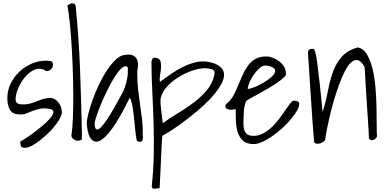

<svg xmlns="http://www.w3.org/2000/svg" viewBox="-20 -871 2338 1162"><path d="M102.5 -14.6Q102.5 -13.7 123.5 -26.4Q144.5 -39.1 173.3 -60.1Q202.1 -81.1 232.4 -106Q262.7 -130.9 282.2 -153.3Q301.8 -175.8 303.2 -191.9Q304.7 -208 276.4 -212.9Q241.2 -217.8 217.3 -211.9Q193.4 -206.1 173.8 -198.2Q154.3 -190.4 137.2 -183.6Q120.1 -176.8 99.6 -178.7Q56.6 -178.7 40.5 -205.6Q24.4 -232.4 24.4 -278.3Q24.4 -324.2 44.9 -365.7Q65.4 -407.2 97.7 -437.5Q129.9 -467.8 171.9 -485.8Q213.9 -503.9 257.8 -503.9Q275.4 -503.9 288.1 -501Q300.8 -498 300.8 -478.5Q300.8 -464.8 289.1 -452.6Q277.3 -440.4 262.7 -440.4Q261.7 -440.4 257.8 -441.9Q253.9 -443.4 250 -446.3Q246.1 -449.2 242.2 -450.7Q238.3 -452.1 237.3 -452.1Q206.1 -460.9 176.8 -443.4Q147.5 -425.8 124.5 -396Q101.6 -366.2 87.9 -331.5Q74.2 -296.9 74.2 -269.5Q74.2 -258.8 78.6 -252.4Q83 -246.1 90.3 -243.2Q97.7 -240.2 106.9 -239.7Q116.2 -239.3 126 -239.3Q145.5 -239.3 165.5 -245.1Q185.5 -251 204.6 -258.8Q223.6 -266.6 243.7 -272.5Q263.7 -278.3 285.2 -278.3Q294.9 -278.3 306.6 -272.9Q318.4 -267.6 328.1 -257.3Q337.9 -247.1 344.7 -233.9Q351.6 -220.7 352.5 -205.1Q358.4 -191.4 349.1 -168.9Q339.8 -146.5 321.3 -121.1Q302.7 -95.7 276.4 -69.8Q250 -43.9 223.6 -22.9Q197.3 -2 171.9 11.2Q146.5 24.4 128.9 23.4Q109.4 23.4 106 11.7Q102.5 0 102.5 -14.6Z M412.1 -49.8Q418.9 -94.7 421.4 -162.1Q423.8 -229.5 423.3 -305.7Q422.9 -381.8 419.9 -462.9Q417 -543.9 412.1 -616.7Q407.2 -689.5 400.9 -747.1Q394.5 -804.7 387.7 -837.9Q396.5 -843.8 402.8 -847.2Q409.2 -850.6 418 -850.6Q424.8 -850.6 429.7 -848.1Q434.6 -845.7 437.5 -837.9Q457 -646.5 464.4 -452.1Q471.7 -257.8 475.6 -65.4Q475.6 -56.6 475.6 -41.5Q475.6 -26.4 474.6 -25.4Q460.9 -18.6 450.2 -19Q439.5 -19.5 430.7 -24.9Q421.9 -30.3 417 -37.1Q412.1 -43.9 412.1 -49.8Z M806.6 -25.4Q801.8 -50.8 798.3 -86.4Q794.9 -122.1 791 -158.7Q787.1 -195.3 781.7 -227.5Q776.4 -259.8 765.6 -280.3Q715.8 -178.7 677.7 -120.6Q639.6 -62.5 610.8 -37.6Q582 -12.7 562.5 -13.7Q543 -14.6 530.3 -31.2Q517.6 -47.9 512.2 -73.7Q506.8 -99.6 504.9 -122.1Q504.9 -143.6 514.6 -182.6Q524.4 -221.7 541 -268.1Q557.6 -314.5 580.6 -362.3Q603.5 -410.2 629.9 -449.2Q656.2 -488.3 684.6 -513.7Q712.9 -539.1 741.2 -539.1Q783.2 -545.9 803.2 -521Q823.2 -496.1 810.5 -437.5Q810.5 -373 815.9 -327.1Q821.3 -281.2 827.6 -239.3Q834 -197.3 839.4 -151.4Q844.7 -105.5 844.7 -41Q844.7 -29.3 842.3 -21Q839.8 -12.7 818.4 -12.7Q815.4 -12.7 811 -17.6Q806.6 -22.5 806.6 -25.4ZM753.9 -461.9Q743.2 -477.5 724.6 -464.8Q706.1 -452.1 685.5 -422.9Q665 -393.6 643.6 -352.5Q622.1 -311.5 603.5 -269.5Q585 -227.5 571.3 -189.9Q557.6 -152.3 552.7 -127.9Q552.7 -92.8 563.5 -88.4Q574.2 -84 589.8 -99.6Q605.5 -115.2 625.5 -144.5Q645.5 -173.8 664.6 -207Q683.6 -240.2 700.7 -271.5Q717.8 -302.7 727.5 -322.3Q736.3 -342.8 741.2 -360.4Q746.1 -377.9 749.5 -394Q752.9 -410.2 753.4 -426.8Q753.9 -443.4 753.9 -461.9Z M898.4 256.8Q909.2 154.3 910.6 62Q912.1 -30.3 909.7 -120.1Q907.2 -210 902.3 -301.8Q897.5 -393.6 896.5 -496.1Q899.4 -509.8 903.8 -517.1Q908.2 -524.4 927.7 -520.5Q948.2 -515.6 952.1 -497.6Q956.1 -479.5 954.1 -457Q952.1 -434.6 948.2 -412.1Q944.3 -389.6 948.2 -376Q979.5 -398.4 1014.6 -422.9Q1049.8 -447.3 1087.9 -466.3Q1126 -485.4 1167 -494.6Q1208 -503.9 1249 -495.1Q1299.8 -483.4 1319.8 -460.4Q1339.8 -437.5 1335.4 -407.7Q1331.1 -377.9 1307.6 -342.3Q1284.2 -306.6 1250 -270.5Q1215.8 -234.4 1173.8 -199.2Q1131.8 -164.1 1091.8 -134.3Q1051.8 -104.5 1017.1 -82Q982.4 -59.6 961.9 -48.8Q960.9 -37.1 959.5 -12.2Q958 12.7 956.5 43.9Q955.1 75.2 953.6 109.4Q952.1 143.6 950.7 174.8Q949.2 206.1 947.8 230.5Q946.3 254.9 946.3 266.6Q944.3 267.6 939.5 268.6Q934.6 269.5 927.7 270Q920.9 270.5 915 271Q909.2 271.5 907.2 270.5Q904.3 270.5 901.4 265.1Q898.4 259.8 898.4 256.8ZM953.1 -278.3Q950.2 -264.6 951.7 -244.6Q953.1 -224.6 955.6 -202.6Q958 -180.7 960.9 -160.2Q963.9 -139.6 964.8 -125Q1002 -153.3 1051.3 -182.6Q1100.6 -211.9 1147 -246.1Q1193.4 -280.3 1229.5 -322.3Q1265.6 -364.3 1277.3 -417Q1281.2 -437.5 1273.9 -444.8Q1266.6 -452.1 1249 -455.1Q1211.9 -462.9 1164.1 -449.7Q1116.2 -436.5 1071.8 -411.1Q1027.3 -385.7 994.1 -350.6Q960.9 -315.4 953.1 -278.3Z M1406.2 -210.9Q1401.4 -210 1391.6 -208Q1381.8 -206.1 1371.1 -207Q1360.4 -208 1352.1 -212.9Q1343.8 -217.8 1343.8 -229.5Q1343.8 -236.3 1346.7 -239.3Q1349.6 -242.2 1356.4 -248Q1377.9 -265.6 1393.1 -293.5Q1408.2 -321.3 1420.9 -353Q1433.6 -384.8 1447.8 -416.5Q1461.9 -448.2 1480.5 -473.6Q1499 -499 1526.4 -514.6Q1553.7 -530.3 1593.8 -529.3Q1610.4 -529.3 1630.9 -521.5Q1651.4 -513.7 1668.9 -500.5Q1686.5 -487.3 1698.2 -468.8Q1710 -450.2 1710 -427.7Q1714.8 -419.9 1700.7 -405.3Q1686.5 -390.6 1662.1 -373.5Q1637.7 -356.4 1606.9 -338.4Q1576.2 -320.3 1547.9 -304.7Q1519.5 -289.1 1498 -277.3Q1476.6 -265.6 1469.7 -259.8Q1464.8 -250 1461.9 -237.3Q1459 -224.6 1457.5 -213.4Q1456.1 -202.1 1455.6 -192.9Q1455.1 -183.6 1455.1 -178.7Q1455.1 -160.2 1453.6 -137.7Q1452.1 -115.2 1455.6 -95.2Q1459 -75.2 1471.7 -62Q1484.4 -48.8 1514.6 -48.8Q1546.9 -48.8 1575.2 -64.9Q1603.5 -81.1 1627.9 -104.5Q1652.3 -127.9 1672.4 -155.3Q1692.4 -182.6 1708.5 -206.5Q1724.6 -230.5 1737.3 -246.1Q1750 -261.7 1758.8 -261.7Q1768.6 -261.7 1779.8 -258.3Q1791 -254.9 1791 -242.2Q1791 -224.6 1776.9 -200.2Q1762.7 -175.8 1739.7 -148.4Q1716.8 -121.1 1687 -94.2Q1657.2 -67.4 1627 -46.4Q1596.7 -25.4 1567.4 -12.2Q1538.1 1 1515.6 1Q1471.7 1 1449.2 -20.5Q1426.8 -42 1417.5 -74.2Q1408.2 -106.4 1407.7 -143.1Q1407.2 -179.7 1406.2 -210.9ZM1585.9 -474.6Q1569.3 -474.6 1550.8 -458.5Q1532.2 -442.4 1516.1 -419.4Q1500 -396.5 1489.7 -372.6Q1479.5 -348.6 1479.5 -333Q1494.1 -333 1522 -344.2Q1549.8 -355.5 1577.1 -372.1Q1604.5 -388.7 1625 -407.2Q1645.5 -425.8 1645.5 -442.4Q1645.5 -451.2 1638.7 -457Q1631.8 -462.9 1622.6 -466.8Q1613.3 -470.7 1603.5 -472.7Q1593.8 -474.6 1585.9 -474.6Z M1880.9 -12.7Q1870.1 -144.5 1861.8 -276.9Q1853.5 -409.2 1843.8 -551.8Q1843.8 -575.2 1869.1 -575.2H1877Q1879.9 -575.2 1883.8 -567.4Q1887.7 -559.6 1892.1 -538.6Q1896.5 -517.6 1901.9 -475.1Q1907.2 -432.6 1915 -364.3Q1922.9 -295.9 1932.6 -193.4Q1953.1 -259.8 1964.8 -322.3Q1976.6 -384.8 1995.1 -436Q2013.7 -487.3 2047.4 -526.4Q2081.1 -565.4 2144.5 -584Q2179.7 -578.1 2201.2 -541.5Q2222.7 -504.9 2235.4 -451.2Q2248 -397.5 2252.9 -334.5Q2257.8 -271.5 2258.8 -213.9Q2259.8 -156.2 2259.8 -110.8Q2259.8 -65.4 2261.7 -45.9Q2258.8 -38.1 2252.9 -32.2Q2247.1 -26.4 2239.7 -23.9Q2232.4 -21.5 2225.6 -22.9Q2218.8 -24.4 2212.9 -33.2Q2212.9 -43.9 2210.9 -77.1Q2209 -110.4 2206.1 -154.8Q2203.1 -199.2 2199.7 -249.5Q2196.3 -299.8 2193.8 -344.2Q2191.4 -388.7 2189.5 -421.9Q2187.5 -455.1 2186.5 -465.8Q2166 -502 2146 -506.8Q2126 -511.7 2106 -494.1Q2085.9 -476.6 2067.4 -440.4Q2048.8 -404.3 2032.2 -358.9Q2015.6 -313.5 2001 -263.7Q1986.3 -213.9 1975.6 -167.5Q1964.8 -121.1 1957.5 -83.5Q1950.2 -45.9 1948.2 -25.4Q1945.3 -18.6 1936 -12.2Q1926.8 -5.9 1916.5 -2.9Q1906.2 0 1896 -1.5Q1885.7 -2.9 1880.9 -12.7Z"/></svg>

Font: Shadows Into Light
Style: Regular
Weight: 400
Designer: Kimberly Geswein
Foundry: Kimberly Geswein
Version: Version 001.000